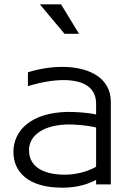

<svg xmlns="http://www.w3.org/2000/svg" viewBox="-20 -822 608 887"><path d="M345 -666 262 -802H164L278 -666ZM492 30V-351C492 -465 388 -513 267 -513C215 -513 160 -504 109 -488V-424C167 -442 224 -452 274 -452C361 -452 424 -421 424 -343V-293C386 -302 330 -305 295 -305C125 -303 42 -220 42 -120C42 -29 109 45 267 45C311 45 367 39 424 9V30ZM424 -52C387 -30 332 -15 280 -15C175 -15 114 -55 114 -128C114 -201 188 -246 296 -247C326 -247 380 -244 424 -233Z"/></svg>

Font: LINE Seed JP_OTF Regular
Style: Regular
Weight: 400
Designer: LY Corporation & Fontrix & Fontworks
Version: Version 1.002